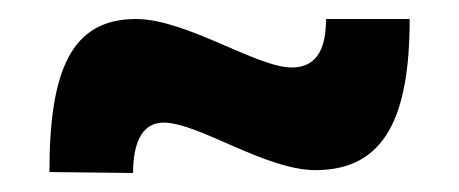

<svg xmlns="http://www.w3.org/2000/svg" viewBox="-20 -374 483 202"><path d="M120 -192C120 -221 128 -245 152 -245C189 -245 259 -195 312 -195C386 -195 411 -253 411 -354H323C323 -327 316 -303 287 -303C250 -303 176 -354 123 -354C55 -354 32 -300 32 -193Z"/></svg>

Font: Gemini
Style: Regular
Weight: 700
Designer: Pushpananda Ekanayake, Sol Matas, Kosala Senevirathne
Foundry: Mooniak
Version: Version 1.000;PS 1.0;hotconv 1.0.86;makeotf.lib2.5.63406